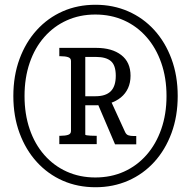

<svg xmlns="http://www.w3.org/2000/svg" viewBox="-20 -758 802 806"><path d="M380 -13Q446 -13 500.5 -37.5Q555 -62 595 -107.5Q635 -153 657 -216Q679 -279 679 -355Q679 -431 657 -494Q635 -557 595 -602.5Q555 -648 500.5 -672.5Q446 -697 380 -697Q315 -697 260.5 -672.5Q206 -648 166 -602.5Q126 -557 104.5 -494Q83 -431 83 -355Q83 -279 104.5 -216Q126 -153 166 -107.5Q206 -62 260.5 -37.5Q315 -13 380 -13ZM381 28Q306 28 243.5 0.5Q181 -27 134.5 -78Q88 -129 62 -199.5Q36 -270 36 -355Q36 -440 62 -510.5Q88 -581 134.5 -632Q181 -683 243.5 -710.5Q306 -738 381 -738Q455 -738 518 -710.5Q581 -683 627.5 -632Q674 -581 700 -510.5Q726 -440 726 -355Q726 -270 700 -199.5Q674 -129 627.5 -78Q581 -27 518 0.5Q455 28 381 28ZM229 -153V-188H235Q254 -188 266 -192Q278 -196 278 -208V-502Q278 -514 266 -518Q254 -522 235 -522H229V-557H384Q450 -557 489 -527Q528 -497 528 -440Q528 -411 517.5 -388Q507 -365 487.5 -349Q468 -333 441 -324.5Q414 -316 382 -316H338V-193Q338 -191 344.5 -190Q351 -189 360.5 -188.5Q370 -188 379 -188H386V-153ZM383 -519H338V-354H381Q424 -354 445 -375Q466 -396 466 -440Q466 -484 445.5 -501.5Q425 -519 383 -519ZM384 -337 440 -346 505 -204Q510 -193 519 -190Q528 -187 541 -187H552V-152H463Z"/></svg>

Font: Roboto Serif 28pt Condensed Light
Style: Regular
Weight: 300
Width: 3
Designer: Greg Gazdowicz
Foundry: Commercial Type
Version: Version 1.008